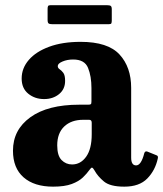

<svg xmlns="http://www.w3.org/2000/svg" viewBox="-20 -688 611 718"><path d="M28.5 -124.5Q28.5 -202.5 93.5 -249.5Q158.5 -296.5 276 -296.5H309Q317.5 -296.5 319.8 -298.5Q322 -300.5 322 -309.5V-358.5Q322 -403 309.2 -434.2Q296.5 -465.5 253.5 -465.5Q231.5 -465.5 213.8 -458Q196 -450.5 196 -441Q196 -433.5 203 -429Q210 -424.5 216.8 -415.5Q223.5 -406.5 223.5 -385.5Q223.5 -354.5 200.8 -336Q178 -317.5 145 -317.5Q110.5 -317.5 85.8 -337.5Q61 -357.5 61 -394.5Q61 -433 87.8 -464Q114.5 -495 164 -513.2Q213.5 -531.5 281.5 -531.5Q383.5 -531.5 427 -484.2Q470.5 -437 470.5 -359.5V-98.5Q470.5 -69.5 489 -69.5Q508 -69.5 519.5 -115Q522.5 -124.5 531.5 -121L566 -107Q572.5 -104.5 570 -95Q560.5 -51 530.8 -20.5Q501 10 445 10H444.5Q392 10 368.8 -9.2Q345.5 -28.5 333.5 -50.5Q328 -60 324.5 -61Q321 -62 314.5 -52.5Q305 -39 290 -24.5Q275 -10 248.5 0Q222 10 178.5 10Q108 10 68.2 -24.8Q28.5 -59.5 28.5 -124.5ZM194 -144.5Q194 -106 210.2 -89.5Q226.5 -73 249.5 -73Q281.5 -73 302.2 -102Q323 -131 323 -186V-229Q323 -240 313.5 -240H291Q246.5 -240 220.2 -215Q194 -190 194 -144.5ZM158 -613.5V-655Q158 -662 159.8 -665.2Q161.5 -668.5 168 -668.5H381Q390.5 -668.5 394.2 -665.8Q398 -663 398 -653V-612.5Q398 -604.5 396.5 -601Q395 -597.5 387 -597.5H175.5Q166 -597.5 162 -600.2Q158 -603 158 -613.5Z"/></svg>

Font: Besley* Narrow
Style: Bold
Weight: 700
Width: 4
Designer: Owen Earl
Foundry: indestructible type*
Version: Version 3.000; ttfautohint (v1.8.3)